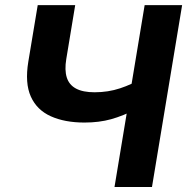

<svg xmlns="http://www.w3.org/2000/svg" viewBox="-20 -748 748 768"><path d="M317.9 -257.8Q238.8 -257.8 183.1 -283Q127.4 -308.1 103.3 -361.8Q79.1 -415.5 93.3 -501.5L130.9 -727.5H280.8L245.1 -511.7Q237.8 -467.8 247.1 -438.2Q256.3 -408.7 283.9 -393.8Q311.5 -378.9 358.4 -378.9Q412.6 -378.9 460.4 -394.8Q508.3 -410.6 544.9 -434.1L524.9 -311.5Q472.7 -284.7 424.6 -271.2Q376.5 -257.8 317.9 -257.8ZM438 0 558.6 -727.5H708.5L587.9 0Z"/></svg>

Font: Inter 28pt
Style: Bold Italic
Weight: 700
Italic angle: -9.3988°
Designer: Rasmus Andersson
Foundry: rsms
Version: Version 4.001;git-66647c0bb